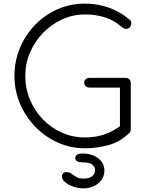

<svg xmlns="http://www.w3.org/2000/svg" viewBox="-20 -811 807 1063"><path d="M451 10Q371 10 300.5 -21.5Q230 -53 176 -108.5Q122 -164 91 -236.5Q60 -309 60 -391Q60 -472 90 -544.5Q120 -617 173.5 -672.5Q227 -728 298 -759.5Q369 -791 451 -791Q520 -791 582 -769Q644 -747 698 -702Q707 -695 707 -682.5Q707 -670 699 -660.5Q691 -651 677 -651Q673 -651 669 -652.5Q665 -654 661 -656.5Q657 -659 652 -663Q612 -699 561 -715Q510 -731 451 -731Q384 -731 324 -703.5Q264 -676 218 -628.5Q172 -581 146 -520Q120 -459 120 -391Q120 -321 146 -259Q172 -197 217.5 -150Q263 -103 323 -76.5Q383 -50 451 -50Q510 -50 561.5 -68Q613 -86 658 -123Q666 -130 677 -128Q688 -126 696 -118Q704 -110 704 -97Q704 -91 703 -86Q702 -81 697 -76Q648 -27 583.5 -8.5Q519 10 451 10ZM704 -97 644 -110V-326H476Q463 -326 454.5 -334Q446 -342 446 -354Q446 -365 454.5 -372.5Q463 -380 476 -380H674Q688 -380 696 -372Q704 -364 704 -351ZM441 232Q416 232 388.5 223Q361 214 342 199Q323 184 323 166Q323 155 329.5 148.5Q336 142 348 142Q362 142 371 147.5Q380 153 389 160Q398 167 410.5 172.5Q423 178 444 178Q473 178 489.5 165Q506 152 506 130Q506 112 490.5 100Q475 88 441 88Q420 88 408.5 82.5Q397 77 397 64Q397 39 437 39Q490 39 524 65.5Q558 92 558 133Q558 177 523.5 204.5Q489 232 441 232Z"/></svg>

Font: ComfortaaLight
Style: Regular
Weight: 300
Designer: Johan Aakerlund
Foundry: Johan Aakerlund
Version: Version 3.104; ttfautohint (v1.8.1.43-b0c9)